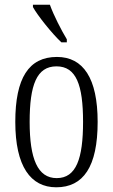

<svg xmlns="http://www.w3.org/2000/svg" viewBox="-20 -786 479 816"><path d="M241 -606H264V-619C241 -657 208 -721 192 -766H120V-756C139 -721 202 -642 241 -606ZM219 10C334 10 395 -77 395 -268C395 -453 334 -544 222 -544C102 -544 45 -454 45 -268C45 -79 110 10 219 10ZM221 -29C140 -29 106 -111 106 -268C106 -425 136 -504 220 -504C304 -504 333 -425 333 -268C333 -112 304 -29 221 -29Z"/></svg>

Font: Noto Serif Armenian ExtraCondensed Light
Style: Regular
Weight: 300
Width: 2
Designer: Monotype Design Team
Foundry: Monotype Imaging Inc.
Version: Version 2.008